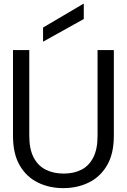

<svg xmlns="http://www.w3.org/2000/svg" viewBox="-20 -958 654 990"><path d="M306 12Q234 12 175 -17Q116 -46 81.5 -105.5Q47 -165 47 -258V-700H131V-257Q131 -189 153.5 -146Q176 -103 216 -83Q256 -63 308 -63Q361 -63 400 -83Q439 -103 461 -146Q483 -189 483 -257V-700H567V-258Q567 -165 532 -105.5Q497 -46 438 -17Q379 12 306 12ZM202 -743V-816L409 -938H412V-860Z"/></svg>

Font: DM Sans 36pt
Style: Regular
Weight: 400
Designer: Colophon Foundry, Jonny Pinhorn
Foundry: Colophon Foundry
Version: Version 4.004;gftools[0.9.30]